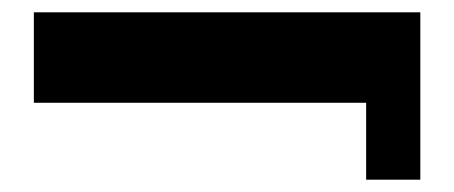

<svg xmlns="http://www.w3.org/2000/svg" viewBox="-20 -382 738 312"><path d="M575 -215H35V-362H663V-90H575Z"/></svg>

Font: Genos Black
Style: Regular
Weight: 900
Designer: Robert E. Leuschke
Foundry: Robert E. Leuschke
Version: Version 1.010